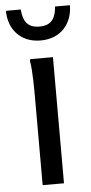

<svg xmlns="http://www.w3.org/2000/svg" viewBox="-54 -793 392 825"><g transform="rotate(-5 142.0 -380.0)"><path d="M142 -620C232 -620 280 -684 280 -760H216C212 -712 196 -680 142 -680C88 -680 72 -712 68 -760H4C4 -684 52 -620 142 -620ZM96 -372V0H188V-544H90L88 -536C96 -500 96 -412 96 -372Z"/></g></svg>

Font: Kufam Arabic Latin Roman Normal
Style: Regular
Weight: 400
Designer: Wael Morcos & Artur Schmal
Version: Version 1.200;PS 001.200;hotconv 1.0.88;makeotf.lib2.5.64775